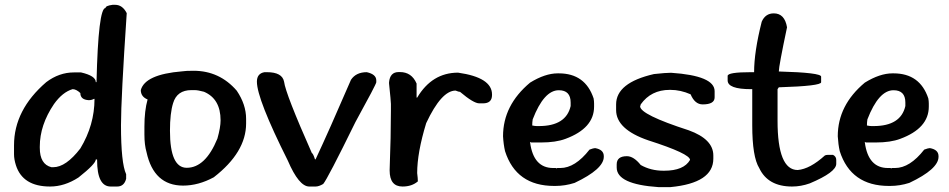

<svg xmlns="http://www.w3.org/2000/svg" viewBox="-20 -766 3886 786"><path d="M440.8 -746.3H451.3Q481.5 -746.3 498.8 -712.2Q475.3 -363.1 475.3 -253.2Q475.3 -98.3 496.4 -52.8V-34.1Q488.2 -2.4 459.5 -2.4H433.1Q377.5 -2.4 377.5 -110.8V-113.2H372.2Q372.2 -95.4 301.2 -39.3Q244.1 -2.4 185.1 -2.4Q72.9 -2.4 45.1 -89.7Q37.4 -114.1 37.4 -134.3V-171.2Q37.4 -316.1 169.3 -429.7Q222.1 -469.5 282.5 -469.5H311.8Q372.2 -455.6 372.2 -429.7H375.1Q382.3 -733.3 412 -733.3Q412 -742.4 440.8 -746.3ZM142.9 -165.9V-160.7Q142.9 -93.5 190.4 -81.5H198.1Q249.9 -81.5 308.9 -158.3Q366.9 -254.2 366.9 -361.2H364.5Q354.9 -355.9 343.4 -355.9Q308.9 -357.8 308.9 -385.1Q292.1 -401 277.2 -401Q236 -389 201 -340Q142.9 -254.2 142.9 -165.9Z M772.2 -476.3Q878.7 -476.3 949.2 -394.7Q987.5 -338.1 987.5 -279.6V-260.4Q987.5 -142.9 855.2 -40.3Q792.3 -6.2 729.5 -6.2Q609.6 -6.2 579.9 -142.9Q571.2 -172.7 571.2 -215.3V-247.5Q571.2 -312.7 584.2 -358.8Q556.4 -370.3 556.4 -397.1Q573.6 -461.4 725.2 -473.9Q739.1 -476.3 772.2 -476.3ZM675.8 -230.7Q675.8 -79.1 744.4 -79.1Q821.1 -79.1 870 -198.6Q883 -244.6 883 -273.4Q883 -361.6 814.9 -390.4Q790.4 -397.1 776.5 -397.1H763.5Q704.6 -397.1 688.7 -343.9Q675.8 -303.1 675.8 -230.7Z M1062.8 -470.5H1072.9Q1135.3 -470.5 1142.9 -431.7Q1149.2 -381.8 1256.6 -139.6Q1261.9 -137.6 1269.5 -113.7H1271.9Q1325.7 -228.3 1416.8 -439.3Q1437.4 -470.5 1481.5 -470.5Q1520.4 -461.9 1520.4 -436.9V-429.3Q1520.4 -421.6 1435 -266.2Q1320.4 -32.6 1303.1 -12.9Q1285.4 -2.4 1271.9 -2.4H1246Q1203.8 -2.4 1158.3 -108.4Q1031.7 -361.2 1031.7 -431.7Q1031.7 -465.2 1062.8 -470.5Z M1612 -471H1617.3Q1665.2 -471 1685.4 -424V-366.4H1687.8Q1748.7 -468.6 1855.2 -468.6Q1994.2 -448.9 1994.2 -379.4V-377Q1994.2 -342.9 1957.3 -342.9H1942Q1918.9 -342.9 1863.3 -389.9Q1858 -389.9 1845.1 -395.2Q1787.1 -395.2 1724.7 -261.9Q1687.8 -141 1687.8 -57.6Q1690.6 -35.5 1690.6 -23.5Q1666.2 -2.4 1627.8 -2.4Q1575.1 -2.4 1575.1 -68.1V-70.5Q1580.3 -208.2 1580.3 -314.1V-340.5Q1580.3 -351.1 1572.7 -424V-429.3Q1576.5 -471 1612 -471Z M2263.3 -465.7H2267.6Q2376 -465.7 2410.1 -363.1Q2412 -352 2412 -342V-329.5Q2412 -240.8 2295 -197.6Q2255.6 -182.7 2194.2 -182.7H2154.4L2150.1 -185.1V-182.7Q2164 -78.2 2244.6 -78.2H2255.2Q2257.1 -78.2 2257.1 -76.3L2261.4 -78.2H2273.9Q2334.3 -78.2 2393.3 -153.5Q2409.6 -159.7 2416.3 -159.7Q2451.8 -153.5 2451.8 -126.6V-124.2Q2451.8 -73.9 2332.4 -17.3Q2293.5 -4.8 2253.2 -4.8H2248.9Q2093 -4.8 2047.5 -147.2Q2041.2 -174.6 2039.3 -208.2Q2039.3 -335.3 2150.1 -427.8Q2211.5 -465.7 2263.3 -465.7ZM2158.8 -252.3Q2170.3 -249.9 2177.5 -249.9H2186.1Q2297.4 -249.9 2316.1 -331.9V-346.3Q2316.1 -396.6 2267.6 -396.6Q2206.7 -396.6 2160.7 -277.2Q2158.8 -265.7 2158.8 -252.3Z M2727.1 -468.1Q2905.5 -456.1 2905.5 -392.8V-367.4Q2905.5 -338.6 2856.6 -338.6Q2824.5 -338.6 2807.2 -379.9Q2765.9 -398.1 2724.7 -398.1H2721.8Q2645.1 -398.1 2602.9 -338.6Q2602.9 -336.2 2600.5 -330.9Q2600.5 -296.9 2799.5 -232.6Q2900.2 -196.2 2900.2 -129.5V-116.5Q2900.2 -16.8 2724.7 0H2675.3Q2504.6 -11.5 2504.6 -80.1V-93Q2504.6 -126.6 2546.3 -126.6Q2574.1 -126.6 2602.9 -90.6Q2644.1 -67.1 2695.9 -67.1H2698.8Q2779.4 -67.1 2804.8 -111.3Q2804.8 -136.7 2634.1 -191.4Q2502.2 -236.5 2502.2 -315.6V-338.6Q2502.2 -427.3 2657.1 -462.8Q2705.5 -468.1 2727.1 -468.1Z M3147.7 -711.3Q3192.3 -711.3 3201.9 -654.2Q3168.3 -495.4 3168.3 -473.4Q3341.5 -468.6 3341.5 -452.3V-429.3Q3341.5 -413.9 3168.3 -408.6L3163.1 -401V-271.5Q3163.1 -70 3245.6 -70Q3295.9 -74.3 3356.8 -129.5Q3361.6 -131.9 3367.4 -131.9H3390.4Q3403.4 -125.2 3403.4 -111.3V-95.4Q3403.4 -60.9 3295 -15.3Q3259 -2.4 3222.5 -2.4Q3123.7 -2.4 3088.2 -77.7Q3059.5 -123.7 3059.5 -253.2V-401H3054.2Q2958.8 -401 2958.8 -436.9V-455.2Q2958.8 -470.5 3054.2 -470.5H3067.1Q3067.1 -554 3098.3 -677.2Q3113.2 -711.3 3147.7 -711.3Z M3633.6 -465.7H3637.9Q3746.3 -465.7 3780.3 -363.1Q3782.3 -352 3782.3 -342V-329.5Q3782.3 -240.8 3665.2 -197.6Q3625.9 -182.7 3564.5 -182.7H3524.7L3520.4 -185.1V-182.7Q3534.3 -78.2 3614.9 -78.2H3625.4Q3627.3 -78.2 3627.3 -76.3L3631.7 -78.2H3644.1Q3704.6 -78.2 3763.5 -153.5Q3779.9 -159.7 3786.6 -159.7Q3822.1 -153.5 3822.1 -126.6V-124.2Q3822.1 -73.9 3702.6 -17.3Q3663.8 -4.8 3623.5 -4.8H3619.2Q3463.3 -4.8 3417.7 -147.2Q3411.5 -174.6 3409.6 -208.2Q3409.6 -335.3 3520.4 -427.8Q3581.8 -465.7 3633.6 -465.7ZM3529 -252.3Q3540.5 -249.9 3547.7 -249.9H3556.4Q3667.6 -249.9 3686.3 -331.9V-346.3Q3686.3 -396.6 3637.9 -396.6Q3577 -396.6 3530.9 -277.2Q3529 -265.7 3529 -252.3Z"/></svg>

Font: Namteng
Style: Regular
Weight: 400
Designer: Khon Soe Zaw Thu
Foundry: MPUA
Version: Version 1.03 June 17, 2016